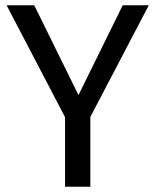

<svg xmlns="http://www.w3.org/2000/svg" viewBox="-20 -709 590 729"><path d="M323 -265V0H227V-264L5 -689H110L278 -348L446 -689H545Z"/></svg>

Font: FiraGO
Style: Regular
Weight: 400
Designer: bBox Type
Foundry: bBox Type GmbH
Version: Version 1.001;April 20, 2020;FontCreator 12.0.0.2555 64-bit